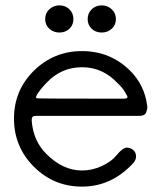

<svg xmlns="http://www.w3.org/2000/svg" viewBox="-20 -681 597 714"><path d="M201 -560Q179 -560 163.5 -574Q148 -588 148 -610Q148 -632 163.5 -646.5Q179 -661 201 -661Q223 -661 238 -646.5Q253 -632 253 -610Q253 -588 238 -574Q223 -560 201 -560ZM358 -560Q336 -560 321 -574Q306 -588 306 -610Q306 -632 321 -646.5Q336 -661 358 -661Q380 -661 395.5 -646.5Q411 -632 411 -610Q411 -588 395.5 -574Q380 -560 358 -560ZM285 13Q180 13 106 -61Q32 -135 32 -240Q32 -345 106 -418Q180 -491 285 -491Q390 -491 464 -418Q517 -365 527 -290L528 -283Q528 -274 523 -262Q518 -250 497 -250H114Q104 -250 101 -246.5Q98 -243 98 -236V-231Q104 -156 153 -108Q214 -47 285 -47Q323 -47 358.5 -63.5Q394 -80 412 -102Q436 -132 452 -132Q461 -132 472 -126Q486 -116 486 -100Q486 -87 476 -75Q395 13 285 13ZM439 -314Q454 -314 454 -320Q454 -325 448 -332V-333Q438 -353 417 -372Q362 -431 285 -431Q207 -431 152 -372Q129 -348 117 -328Q114 -322 114 -319Q114 -317 116.5 -315.5Q119 -314 439 -314Z"/></svg>

Font: Gardens CM
Style: Regular
Weight: 400
Designer: Created by: Aleksander Shevchuk, 2010. Modifed by: Daren Olsen, 2020.
Foundry: High-Logic / FontCreator v.13.0.0 build 2663 (64-bit)
Version: Version 3.003 Ukrainian, initial release